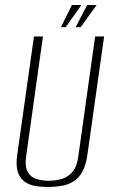

<svg xmlns="http://www.w3.org/2000/svg" viewBox="-20 -737 457 769"><path d="M172 12Q144 12 119.5 7.5Q95 3 77 -10.5Q59 -24 51 -49.5Q43 -75 49 -117L116 -591H152L85 -113Q79 -71 90.5 -49.5Q102 -28 125 -20.5Q148 -13 175 -13Q203 -13 228 -20.5Q253 -28 271 -49.5Q289 -71 294 -113L361 -591H397L330 -117Q324 -75 310 -49.5Q296 -24 274.5 -10.5Q253 3 226.5 7.5Q200 12 172 12ZM224 -628 268 -717H306L243 -628ZM283 -628 329 -717H367L303 -628Z"/></svg>

Font: Alumni Sans Thin ExtraLight
Style: Italic
Weight: 250
Italic angle: -8°
Version: Version 1.016